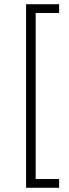

<svg xmlns="http://www.w3.org/2000/svg" viewBox="-20 -720 322 899"><path d="M102.1 -700.2H256.8V-659.2H147V118.2H256.8V159.2H102.1Z"/></svg>

Font: Selawik Light
Style: Regular
Weight: 300
Designer: Aaron Bell
Foundry: Microsoft Corporation
Version: Version 1.01